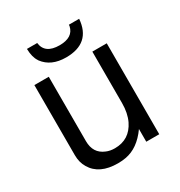

<svg xmlns="http://www.w3.org/2000/svg" viewBox="-171 -817 897 958"><g transform="rotate(-30 278.0 -338.0)"><path d="M123 -698.7H182.1Q189.9 -632.8 273.9 -632.8Q351.1 -632.8 363.8 -689.9L364.7 -698.7H423.8Q413.1 -564 272 -564Q186 -564 144 -620.6L142.1 -624Q124 -650.9 123 -698.7ZM481.9 0H407.2V-73.2Q351.1 5.9 276.9 19Q256.8 22.9 231.9 22.9Q125 22.9 84 -46.9Q64.9 -78.1 64.9 -120.1V-523.9H147.9V-152.8Q147.9 -83 207 -59.1Q228 -49.8 255.9 -49.8Q340.8 -49.8 378.9 -127.9Q398.9 -169.9 398.9 -227.1V-523.9H481.9Z"/></g></svg>

Font: SolaimanLipi
Style: Normal
Weight: 400
Designer: Solaiman Karim
Foundry: Al Mamun Sumon
Version: Version 2.000